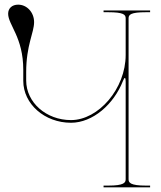

<svg xmlns="http://www.w3.org/2000/svg" viewBox="-20 -805 690 825"><path d="M425 -760V-752.5H445C511 -752.5 520 -742 520 -726.5V-569C520 -424 403 -289 285 -289C178.5 -289 92.5 -365 92.5 -459V-495C92.5 -611 126.5 -664.5 126.5 -710C126.5 -751.5 96 -785 58 -785C32 -785 15 -769.5 15 -746C15 -698 80 -645 80 -505V-457.5C80 -358 172 -277.5 285 -277.5C378.5 -277.5 469 -356.5 508.5 -457.5C512 -466.5 514.5 -470 516.5 -470C519 -470 520 -463 520 -454.5V-35C520 -20.5 513.5 -7.5 445 -7.5H425V0H625V-7.5H607.5C539 -7.5 532.5 -20.5 532.5 -35V-726.5C532.5 -742 541.5 -752.5 607.5 -752.5H625V-760Z"/></svg>

Font: ZnikomitNo24
Style: Regular
Weight: 500
Designer: gluk
Foundry: gluk
Version: Version 0.55